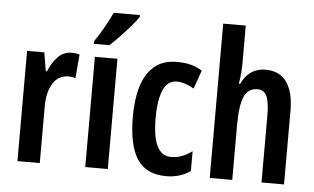

<svg xmlns="http://www.w3.org/2000/svg" viewBox="-53 -900 1542 942"><g transform="rotate(5 718.0 -429.0)"><path d="M282 -604Q290 -604 299.5 -603Q309 -602 321 -598L311 -481Q304 -484 294.5 -485.5Q285 -487 279 -487Q227 -487 200 -443.5Q173 -400 173 -331V-51H63V-594H148L163 -503H169Q186 -545 214 -574.5Q242 -604 282 -604Z M508 -51H397V-594H508ZM599 -808Q586 -788 562 -760.5Q538 -733 511.5 -705Q485 -677 463 -657H386V-669Q413 -709 434 -746.5Q455 -784 470 -817H599Z M797 -41Q697 -41 652.5 -109.5Q608 -178 608 -319Q608 -404 627.5 -468Q647 -532 689.5 -568Q732 -604 800 -604Q843 -604 872 -595.5Q901 -587 925 -572L893 -481Q846 -508 808 -508Q764 -508 742 -460Q720 -412 720 -320Q720 -137 811 -137Q840 -137 864 -146Q888 -155 915 -174V-77Q888 -58 858.5 -49.5Q829 -41 797 -41Z M1121 -624Q1121 -600 1118.5 -572.5Q1116 -545 1112 -524H1119Q1135 -562 1165.5 -583Q1196 -604 1236 -604Q1307 -604 1341.5 -554.5Q1376 -505 1376 -414V-51H1265V-384Q1265 -447 1251.5 -476Q1238 -505 1206 -505Q1159 -505 1140 -460.5Q1121 -416 1121 -321V-51H1010V-811H1121Z"/></g></svg>

Font: Noto Sans Tamil UI ExtraCondensed SemiBold
Style: Regular
Weight: 600
Width: 2
Designer: Jelle Bosma - Monotype Design Team
Foundry: Monotype Imaging Inc.
Version: Version 2.004; ttfautohint (v1.8.4.7-5d5b)